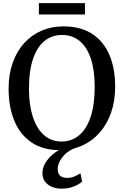

<svg xmlns="http://www.w3.org/2000/svg" viewBox="-20 -914 762 1183"><path d="M355 11Q247 12.5 175.2 -35.8Q103.5 -84 68.2 -170Q33 -256 33 -367.5Q33 -455.5 58 -526.5Q83 -597.5 128.5 -647.8Q174 -698 235.5 -724.8Q297 -751.5 370 -751.5Q476.5 -751.5 547.5 -705.5Q618.5 -659.5 654 -576Q689.5 -492.5 689.5 -380Q689.5 -292.5 664.8 -221Q640 -149.5 595 -98Q550 -46.5 488.8 -18.2Q427.5 10 355 11ZM359.5 -42Q421 -42 467 -80Q513 -118 538.2 -193.2Q563.5 -268.5 563.5 -380Q563.5 -480.5 540 -551.8Q516.5 -623 471.5 -660.8Q426.5 -698.5 362 -698.5Q300.5 -698.5 255 -662.2Q209.5 -626 184 -552.5Q158.5 -479 158.5 -367.5Q158.5 -267 182.2 -194.2Q206 -121.5 250.8 -81.8Q295.5 -42 359.5 -42ZM359.5 248.5Q329 248.5 302 238Q275 227.5 258.2 206.2Q241.5 185 241.5 153Q241.5 120.5 258.8 91.2Q276 62 304 38.2Q332 14.5 364.5 -1L396 -5L440.5 -1Q405 13 381.8 35.5Q358.5 58 347 82.2Q335.5 106.5 335.5 127.5Q335.5 153 349.5 167.5Q363.5 182 393 182Q417.5 182 437.5 173.8Q457.5 165.5 475.5 153.5L486 204Q469 221.5 435 235Q401 248.5 359.5 248.5ZM503.5 -894.5V-825H219.5V-894.5Z"/></svg>

Font: Merriweather 20pt Medium
Style: Regular
Weight: 500
Version: Version 2.100